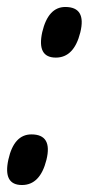

<svg xmlns="http://www.w3.org/2000/svg" viewBox="-82 -520 274 550"><path d="M148 -427Q130 -355 78 -355Q23 -355 39 -428Q56 -500 105 -500Q166 -500 148 -427ZM51 -62Q33 10 -19 10Q-74 10 -58 -63Q-42 -135 8 -135Q69 -135 51 -62Z"/></svg>

Font: Air America
Style: Regular
Weight: 400
Designer: William G. Sherman
Foundry: Aaron Bell – Saja Typeworks
Version: Version 1.100;PS 001.100;hotconv 1.0.88;makeotf.lib2.5.64775